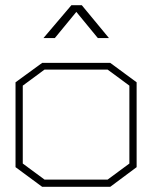

<svg xmlns="http://www.w3.org/2000/svg" viewBox="-20 -720 588 742"><path d="M406 2H143L40 -74V-402L143 -477H406L508 -402V-74ZM480 -389 396 -451H152L68 -389V-88L152 -26H396L480 -88ZM256 -700H296L401 -573H358L275 -674L192 -573H148Z"/></svg>

Font: Turret Road ExtraLight
Style: Regular
Weight: 275
Designer: Noponies
Foundry: Noponies
Version: Version 1.001; ttfautohint (v1.8)